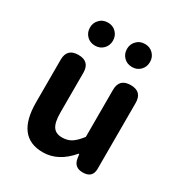

<svg xmlns="http://www.w3.org/2000/svg" viewBox="-188 -932 1013 1078"><g transform="rotate(30 318.5 -393.0)"><path d="M245 14Q73 14 73 -210V-487Q73 -560 147 -560Q220 -560 220 -487V-229Q220 -165 239 -138Q257 -112 298 -112Q332 -112 357.5 -128Q383 -144 412 -182V-487Q412 -560 486 -560Q559 -560 559 -487V-280V-60Q559 0 496 0Q440 0 432 -54L428 -80H424Q345 14 245 14ZM200 -651Q167 -651 146 -672.5Q125 -694 125 -725.5Q125 -757 146 -778Q166 -800 200 -800Q232 -800 253 -778.5Q274 -757 274 -725.5Q274 -694 253 -672.5Q232 -651 200 -651ZM440 -651Q407 -651 386 -672.5Q365 -694 365 -725.5Q365 -757 386 -778Q406 -800 440 -800Q472 -800 493 -778.5Q514 -757 514 -725.5Q514 -694 493 -672.5Q472 -651 440 -651Z"/></g></svg>

Font: GenSenRounded TW B
Style: Regular
Weight: 700
Version: Version 1.501;PS 1;hotconv 16.6.51;makeotf.lib2.5.65220